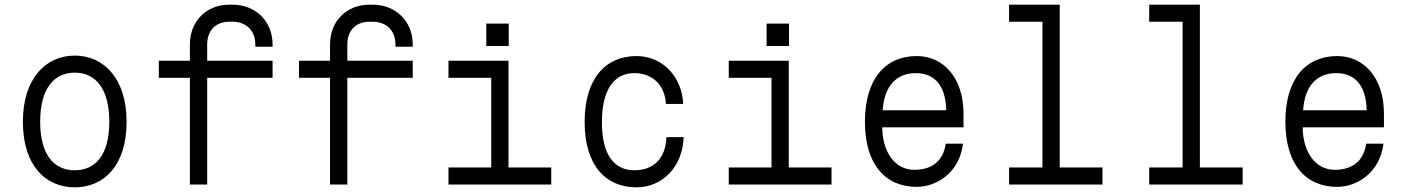

<svg xmlns="http://www.w3.org/2000/svg" viewBox="-20 -790 6040 822"><path d="M448 -269C448 -126 388 -61 300 -61C212 -61 152 -126 152 -269C152 -412 212 -479 300 -479C388 -479 448 -412 448 -269ZM78 -269C78 -79 177 12 300 12C423 12 522 -79 522 -269C522 -455 423 -552 300 -552C177 -552 78 -455 78 -269Z M1147 -530H867V-600C867 -659 903 -697 962 -697H975C1034 -697 1073 -659 1073 -600V-590H1147V-600C1147 -699 1074 -770 975 -770H962C863 -770 793 -699 793 -600V-530H660V-457H793V0H867V-457H1147Z M1747 -530H1467V-600C1467 -659 1503 -697 1562 -697H1575C1634 -697 1673 -659 1673 -600V-590H1747V-600C1747 -699 1674 -770 1575 -770H1562C1463 -770 1393 -699 1393 -600V-530H1260V-457H1393V0H1467V-457H1747Z M1900 -73V0H2340V-73H2157V-530H1900V-457H2083V-73ZM2062 -689V-593H2158V-689Z M2483 -268C2483 -83 2572 12 2705 12C2814 12 2902 -73 2907 -203H2833C2830 -114 2781 -61 2695 -61C2612 -61 2556 -125 2557 -268C2557 -410 2612 -477 2695 -477C2780 -477 2827 -419 2831 -345H2905C2900 -460 2818 -550 2705 -550C2572 -550 2483 -453 2483 -268Z M3100 -73V0H3540V-73H3357V-530H3100V-457H3283V-73ZM3262 -689V-593H3358V-689Z M3905 10C3986 10 4087 -47 4103 -175H4029C4019 -105 3974 -63 3895 -63C3808 -63 3758 -143 3757 -245H4105V-305C4105 -454 4021 -550 3905 -550C3772 -550 3683 -454 3683 -269C3683 -84 3772 10 3905 10ZM4031 -318H3759C3766 -427 3822 -477 3901 -477C3978 -477 4029 -427 4031 -318Z M4443 -697V-73H4300V0H4700V-73H4517V-770H4300V-697Z M5043 -697V-73H4900V0H5300V-73H5117V-770H4900V-697Z M5705 10C5786 10 5887 -47 5903 -175H5829C5819 -105 5774 -63 5695 -63C5608 -63 5558 -143 5557 -245H5905V-305C5905 -454 5821 -550 5705 -550C5572 -550 5483 -454 5483 -269C5483 -84 5572 10 5705 10ZM5831 -318H5559C5566 -427 5622 -477 5701 -477C5778 -477 5829 -427 5831 -318Z"/></svg>

Font: Fliege Mono Light
Style: Regular
Weight: 300
Version: Version 0.020;Glyphs 3.3 (3306)